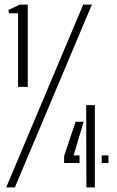

<svg xmlns="http://www.w3.org/2000/svg" viewBox="-20 -820 513 840"><path d="M59 -440V-762H19L17 -776.5L67.5 -800H101.5V-440ZM7 0 344 -800H382L45 0ZM260.5 -107V-137L310.5 -287.5H346L302 -140H328V-107ZM358 0 357 -360H395V0ZM425 -107V-140H454.5V-107Z"/></svg>

Font: Big Shoulders Stencil Text Thin ExtraLight
Style: Regular
Weight: 250
Version: Version 2.001